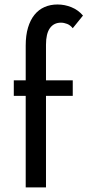

<svg xmlns="http://www.w3.org/2000/svg" viewBox="-20 -815 381 835"><path d="M91.8 0V-398.2H40V-465.5H91.8V-616.8Q91.8 -661.4 101.8 -694.8Q111.8 -728.2 130 -750.7Q148.2 -773.2 173.6 -784.3Q199.1 -795.5 230 -795.5Q261.4 -795.5 290.7 -783.6Q320 -771.8 340.9 -747.3L296.4 -692.3Q285.5 -705.9 271.8 -711.1Q258.2 -716.4 245 -716.4Q214.1 -716.4 197 -692.5Q180 -668.6 180 -620.5V-465.5H296.4V-398.2H180V0Z"/></svg>

Font: Spartan Med
Style: Regular
Weight: 500
Designer: Matt Bailey, Mirko Velimirovic
Foundry: Matt Bailey
Version: Version 1.005